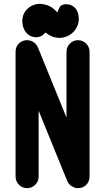

<svg xmlns="http://www.w3.org/2000/svg" viewBox="-20 -969 486 999"><path d="M96 -859C96 -839 102 -821 110 -808C130 -777 154 -777 167 -775C189 -775 206 -786 216 -800C234 -786 258 -772 289 -772C345 -772 390 -817 390 -871C390 -915 366 -946 326 -947C315 -948 309 -945 299 -941C291 -937 284 -920 279 -904C263 -920 243 -945 189 -949C140 -949 96 -913 96 -859ZM386 10C417 10 446 -13 446 -50V-700C446 -733 419 -760 386 -760C353 -760 326 -733 326 -700V-357L177 -723C172 -735 154 -760 121 -760C90 -760 61 -737 61 -700V-50C61 -17 88 10 121 10C154 10 181 -17 181 -50V-393L330 -27C340 -3 365 10 386 10Z"/></svg>

Font: LS
Style: Bold
Weight: 700
Designer: BSozoo
Foundry: BSozoo
Version: Version 001.000